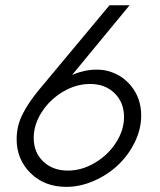

<svg xmlns="http://www.w3.org/2000/svg" viewBox="-20 -710 615 737"><path d="M234.4 7.3Q150.9 7.3 97.4 -45.4Q43.9 -98.1 43.9 -175.3Q43.9 -227.1 66.9 -272.2Q89.8 -317.4 131.3 -367.2L400.4 -689.9H477.5L256.8 -422.4Q317.9 -448.7 378.4 -440.9Q442.9 -429.2 482.4 -381.1Q522 -333 522 -266.6Q522 -214.8 497.6 -164.6Q473.1 -114.3 433.3 -76.7Q393.6 -39.1 340.8 -15.9Q288.1 7.3 234.4 7.3ZM240.7 -55.2Q293.9 -55.2 344.2 -85Q394.5 -114.7 425.3 -162.6Q456.1 -210.4 456.1 -261.2Q456.1 -316.4 419.9 -352.1Q383.8 -387.7 325.7 -387.7Q272 -387.7 221.4 -357.7Q170.9 -327.6 140.1 -279.5Q109.4 -231.4 109.4 -180.7Q109.4 -125 146 -90.1Q182.6 -55.2 240.7 -55.2Z"/></svg>

Font: HK Grotesk Legacy
Style: Italic
Weight: 400
Italic angle: -13°
Designer: Alfredo Marco Pradil
Foundry: Hanken Design Co.
Version: Version 2.022;PS 002.022;hotconv 1.0.88;makeotf.lib2.5.64775